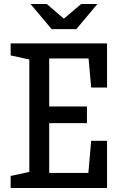

<svg xmlns="http://www.w3.org/2000/svg" viewBox="-20 -936 605 956"><path d="M33 0H513V-235H434L420 -75H225V-323H413V-406H225V-645H421L434 -500H513V-720H33V-660L126 -640V-80L33 -60ZM465 -916H384L298 -843L213 -916H132L237 -791H360Z"/></svg>

Font: Hermeneus One
Style: Regular
Weight: 400
Designer: Rodrigo Fuenzalida, Pablo Impallari
Foundry: Pablo Impallari, Rodrigo Fuenzalida
Version: Version 1.002